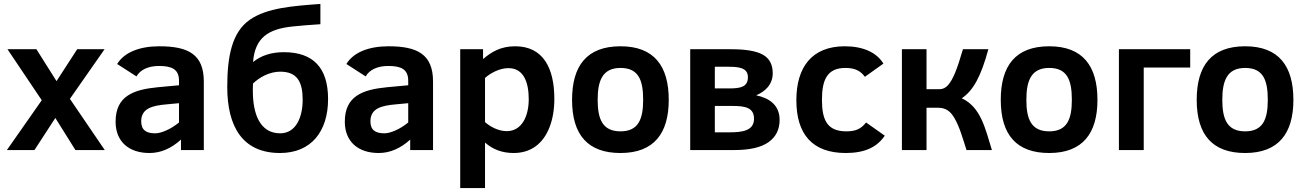

<svg xmlns="http://www.w3.org/2000/svg" viewBox="-20 -762 6633 975"><path d="M363 0H512L335 -260L511 -512H372L267 -350L165 -512H18L192 -253L15 0H155L261 -163Z M789 -527C690.1 -527 611.3 -497 575 -437L673 -374C692 -407.9 733.6 -427 787 -427C849.5 -427 889 -412.6 889 -352V-329L781 -319C656.1 -306.8 567 -273.5 567 -144C567 -43.5 633.7 15 739 15C795.7 15 849 -7.7 899 -53V0H1015V-348C1015 -486.2 935.6 -527 789 -527ZM697 -146C697 -211.8 753.7 -225.7 825 -232L889 -238V-140C867.7 -122.7 846 -109.2 824 -99.5C802 -89.8 783.3 -85 768 -85C723.8 -85 697 -100.5 697 -146Z M1402 15C1561 15 1646 -95.6 1646 -259C1646 -417.7 1571 -497 1421 -497C1358.3 -497 1306.3 -480.3 1265 -447C1274.8 -572.2 1344 -614.7 1465.5 -627.5C1506.5 -631.8 1553.7 -635.7 1607 -639V-742C1466.3 -731.6 1336 -722.2 1249 -662C1158.5 -599.4 1134 -477.7 1134 -320C1134 -119.6 1211.3 15 1402 15ZM1403 -85C1298.3 -85 1264 -186.3 1264 -300V-319L1265 -338C1296.6 -368.5 1346.9 -398 1403 -398C1489.5 -398 1517 -346 1517 -255C1517 -167.4 1483.2 -85 1403 -85Z M1953 -527C1854.1 -527 1775.3 -497 1739 -437L1837 -374C1856 -407.9 1897.6 -427 1951 -427C2013.5 -427 2053 -412.6 2053 -352V-329L1945 -319C1820.1 -306.8 1731 -273.5 1731 -144C1731 -43.5 1797.7 15 1903 15C1959.7 15 2013 -7.7 2063 -53V0H2179V-348C2179 -486.2 2099.6 -527 1953 -527ZM1861 -146C1861 -211.8 1917.7 -225.7 1989 -232L2053 -238V-140C2031.7 -122.7 2010 -109.2 1988 -99.5C1966 -89.8 1947.3 -85 1932 -85C1887.8 -85 1861 -100.5 1861 -146Z M2596 -527C2522.5 -527 2475.2 -498.2 2433 -462V-512H2317V193H2443V-38C2483 -2.7 2531.3 15 2588 15C2630.7 15 2667.5 4 2698.5 -18C2761.2 -62.5 2795 -151.6 2795 -260C2795 -413.9 2739.9 -527 2596 -527ZM2553 -96C2509.1 -96 2466.9 -120.5 2443 -142V-366C2468.9 -389.7 2515.5 -416 2562 -416C2639.9 -416 2665 -343 2665 -258C2665 -174 2631.2 -96 2553 -96Z M3131 -527C2959.1 -527 2885 -426.9 2885 -255C2885 -75 2967 15 3131 15C3301.1 15 3376 -85.2 3376 -255C3376 -426.4 3302 -527 3131 -527ZM3131 -95C3039.6 -95 3015 -157.1 3015 -255C3015 -352.7 3039.7 -417 3131 -417C3223.1 -417 3246 -354.4 3246 -255C3246 -157 3221.9 -95 3131 -95Z M3820 -278C3862.3 -295.9 3904 -330.1 3904 -390C3904 -434 3887.5 -465.3 3854.5 -484C3821.5 -502.7 3767.7 -512 3693 -512H3485V0H3709C3787 0 3844.8 -13.3 3882.5 -40C3920.2 -66.7 3939 -104.3 3939 -153C3939 -229.8 3884.9 -264.3 3820 -278ZM3684 -313H3610V-423H3679C3732.5 -423 3778 -417.8 3778 -370C3778 -321 3741.3 -313 3684 -313ZM3683 -90H3610V-224H3699C3762.4 -224 3809 -216.5 3809 -159C3809 -97.5 3748.7 -90 3683 -90Z M4278 -95C4180.5 -95 4154 -152.6 4154 -255C4154 -354.8 4179.3 -417 4273 -417C4323.2 -417 4350.1 -401.6 4372 -372L4466 -439C4431.3 -496.9 4360.8 -527 4270 -527C4103.1 -527 4024 -421.3 4024 -253C4024 -80.5 4105.3 15 4275 15C4372 15 4434 -15.2 4473 -73L4378 -140C4353.2 -108.4 4327.1 -95 4278 -95Z M4685 -512H4560V0H4685V-215H4743C4787.4 -215 4809.7 -192 4827.5 -161C4853.6 -115.6 4868.9 -59.7 4888 0H5017C4982.7 -111.1 4960.7 -217.7 4864 -263C4893.3 -282.3 4918.7 -311.8 4940 -351.5C4961.3 -391.2 4981 -444.7 4999 -512H4870C4854.7 -459.3 4841.3 -419.3 4830 -392C4818.7 -364.7 4806.8 -344 4794.5 -330C4782.2 -316 4767.7 -309 4751 -309H4685Z M5308 -527C5136.1 -527 5062 -426.9 5062 -255C5062 -75 5144 15 5308 15C5478.1 15 5553 -85.2 5553 -255C5553 -426.4 5479 -527 5308 -527ZM5308 -95C5216.6 -95 5192 -157.1 5192 -255C5192 -352.7 5216.7 -417 5308 -417C5400.1 -417 5423 -354.4 5423 -255C5423 -157 5398.9 -95 5308 -95Z M5662 -512V0H5788V-419H6024V-512Z M6303 -527C6131.1 -527 6057 -426.9 6057 -255C6057 -75 6139 15 6303 15C6473.1 15 6548 -85.2 6548 -255C6548 -426.4 6474 -527 6303 -527ZM6303 -95C6211.6 -95 6187 -157.1 6187 -255C6187 -352.7 6211.7 -417 6303 -417C6395.1 -417 6418 -354.4 6418 -255C6418 -157 6393.9 -95 6303 -95Z"/></svg>

Font: Fog Sans
Style: Bold
Weight: 700
Foundry: Intel Corporation
Version: Version 1.00